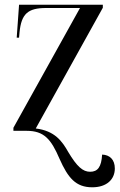

<svg xmlns="http://www.w3.org/2000/svg" viewBox="-20 -556 508 816"><path d="M372 240C434 240 468 206 468 160C468 122 446 102 414 101C411 154 395 174 363 174C332 174 307 152 270 90C244 44 213 0 132 -10L417 -523V-536H61L51 -396H61L63 -419C71 -497 98 -522 176 -522H320L37 -13V0H93C167 0 197 35 233 119C269 200 302 240 372 240Z"/></svg>

Font: Noto Serif Display SemiCondensed
Style: Regular
Weight: 400
Width: 4
Designer: Monotype Design Team
Foundry: Monotype Imaging Inc.
Version: Version 2.009